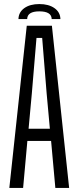

<svg xmlns="http://www.w3.org/2000/svg" viewBox="-20 -927 381 947"><path d="M26 0 112 -800H236L321 0H253L232 -232H115L94 0ZM121 -292H226L210 -467L188 -740H160L137 -466ZM71 -833Q72 -867 100 -887Q128 -907 174 -907Q220 -907 248.5 -887Q277 -867 278 -833H235Q234 -871 174 -871Q115 -871 114 -833Z"/></svg>

Font: Big Shoulders Display
Style: Regular
Weight: 400
Designer: Patric King
Foundry: XO Type Co
Version: Version 1.000; ttfautohint (v1.8.2)